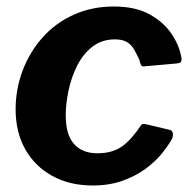

<svg xmlns="http://www.w3.org/2000/svg" viewBox="-20 -560 591 590"><path d="M330 -540Q396 -540 439.5 -516Q483 -492 507.5 -455.5Q532 -419 538 -380Q538 -372 535.5 -369Q533 -366 523 -365L422 -356Q416 -355 413 -361Q410 -367 408 -377Q400 -394 392 -408Q384 -422 370.5 -430.5Q357 -439 333 -439Q293 -439 264 -416.5Q235 -394 217 -358Q199 -322 190.5 -281.5Q182 -241 182 -206Q182 -146 207.5 -117.5Q233 -89 279 -89Q326 -89 355.5 -110.5Q385 -132 414 -176Q418 -181 430 -178L501 -161Q508 -160 510.5 -153Q513 -146 509 -134Q498 -114 478 -89Q458 -64 427.5 -41.5Q397 -19 356.5 -4.5Q316 10 265 10Q194 10 140.5 -19.5Q87 -49 57.5 -101.5Q28 -154 28 -224Q28 -286 49.5 -343Q71 -400 110.5 -444.5Q150 -489 206 -514.5Q262 -540 330 -540Z"/></svg>

Font: Libre Franklin
Style: Bold Italic
Weight: 700
Italic angle: -8°
Designer: Pablo Impallari, Rodrigo Fuenzalida, Nhung Nguyen
Foundry: Impallari Type
Version: Version 3.000